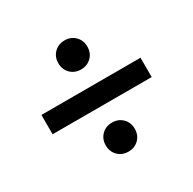

<svg xmlns="http://www.w3.org/2000/svg" viewBox="-111 -674 692 688"><g transform="rotate(-30 235.0 -330.0)"><path d="M30 -290V-370H440V-290ZM175 -160Q175 -186 192 -203Q209 -220 235 -220Q261 -220 278 -203Q295 -186 295 -160Q295 -134 278 -117Q261 -100 235 -100Q209 -100 192 -117Q175 -134 175 -160ZM175 -500Q175 -526 192 -543Q209 -560 235 -560Q261 -560 278 -543Q295 -526 295 -500Q295 -474 278 -457Q261 -440 235 -440Q209 -440 192 -457Q175 -474 175 -500Z"/></g></svg>

Font: Scada
Style: Regular
Weight: 400
Designer: Jovanny Lemonad
Foundry: Jovanny Lemonad
Version: Version 3.005; ttfautohint (v0.91) -l 8 -r 50 -G 200 -x 0 -w